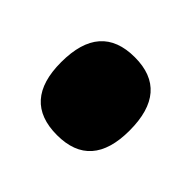

<svg xmlns="http://www.w3.org/2000/svg" viewBox="-56 -505 359 359"><g transform="rotate(-45 123.0 -325.5)"><path d="M122 -235Q20 -235 20 -325Q20 -416 122 -416Q226 -416 226 -325Q226 -235 122 -235Z"/></g></svg>

Font: Bricolage Grotesque 48pt ExtraBold
Style: Regular
Weight: 800
Designer: Mathieu Triay
Foundry: Atelier Triay
Version: Version 1.000; ttfautohint (v1.8.4.7-5d5b);gftools[0.9.32]